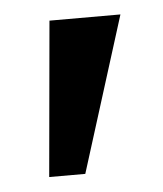

<svg xmlns="http://www.w3.org/2000/svg" viewBox="-33 -730 270 318"><g transform="rotate(-5 102.5 -571.0)"><path d="M37 -442 60 -700H178L97 -442Z"/></g></svg>

Font: Readex Pro
Style: Regular
Weight: 400
Designer: Bonnie Shaver-Troup, Thomas Jockin
Foundry: Lexend
Version: Version 1.204; ttfautohint (v1.8.4.7-5d5b)